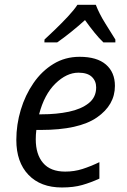

<svg xmlns="http://www.w3.org/2000/svg" viewBox="-20 -786 538 815"><path d="M242.7 9.8Q152.3 9.8 100.8 -43.9Q49.3 -97.7 49.3 -191.9Q49.3 -256.8 68.1 -319.6Q86.9 -382.3 122.1 -433.3Q157.2 -484.4 206.8 -514.6Q256.3 -544.9 317.9 -544.9Q391.6 -544.9 429.7 -512Q467.8 -479 467.8 -421.4Q467.8 -340.3 391.4 -287.4Q314.9 -234.4 152.8 -234.4H134.3Q131.8 -214.8 131.8 -194.8Q131.8 -130.4 163.1 -94Q194.3 -57.6 256.8 -57.6Q295.4 -57.6 329.8 -68.6Q364.3 -79.6 401.9 -97.7V-27.8Q365.7 -11.2 329.1 -0.7Q292.5 9.8 242.7 9.8ZM146 -300.8H157.7Q220.2 -300.8 272.5 -311.8Q324.7 -322.8 356.4 -347.9Q388.2 -373 388.2 -415Q388.2 -442.4 369.6 -460Q351.1 -477.5 313 -477.5Q262.7 -477.5 215.3 -431.4Q168 -385.3 146 -300.8ZM168.5 -606 168.9 -618.2Q186.5 -634.3 213.9 -660.6Q241.2 -687 267.8 -715.3Q294.4 -743.7 308.6 -765.6H386.7Q401.4 -727.5 426.3 -687.7Q451.2 -647.9 469.7 -618.2V-606H418.9Q400.9 -623 380.4 -648.4Q359.9 -673.8 340.8 -700.7Q311 -673.8 280.3 -649.2Q249.5 -624.5 222.7 -606Z"/></svg>

Font: Open Sans
Style: Italic
Weight: 400
Italic angle: -12°
Designer: Monotype Design Team
Foundry: Monotype Imaging Inc.
Version: Version 3.000; ttfautohint (v1.8.4)